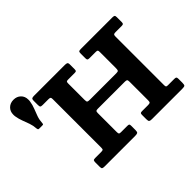

<svg xmlns="http://www.w3.org/2000/svg" viewBox="-161 -1140 1441 1441"><g transform="rotate(-45 560.0 -419.0)"><path d="M181 -741.5Q182 -747 182 -751Q182 -755 182 -759.5Q182 -794.5 159.5 -816.2Q137 -838 102 -838Q67.3 -838 44.6 -816.2Q22 -794.5 22 -759.5Q22 -755 22.2 -751Q22.5 -747 23 -741.5Q28.2 -709 39 -681Q49.8 -653 59.8 -624.7Q69.8 -596.5 72 -563.2Q72.8 -556.2 74.9 -552.1Q77 -548 85.3 -548H117.3Q125.8 -548 128.1 -549.9Q130.5 -551.7 130.8 -559.7Q132.8 -594.2 142.9 -622.9Q153 -651.5 164.5 -679.9Q176 -708.2 181 -741.5ZM478.8 -633.7Q478.8 -647.5 482.5 -651.2Q486.3 -655 499.3 -655H567.8Q581.3 -655 585 -658.7Q588.8 -662.5 588.8 -676.5V-725Q588.8 -742.2 581.6 -746.1Q574.5 -750 558.8 -750H231.3Q217.3 -750 210.5 -745.9Q203.8 -741.7 203.8 -726.5V-681.5Q203.8 -664.7 208.3 -659.9Q212.8 -655 228.8 -655H290.5Q304.3 -655 309 -651.2Q313.8 -647.5 313.8 -633.7V-116Q313.8 -100.8 308.1 -97.9Q302.5 -95 287.3 -95H225.8Q210.8 -95 207.3 -89.4Q203.8 -83.8 203.8 -68.5V-26.8Q203.8 -8.8 209 -4.4Q214.3 0 231.3 0H556.3Q574.8 0 581.8 -4.6Q588.8 -9.3 588.8 -28.8V-76Q588.8 -88.8 584.3 -91.9Q579.8 -95 567.3 -95H499.5Q485 -95 481.9 -100.4Q478.8 -105.8 478.8 -119.8V-318.7Q478.8 -334 482.9 -338.2Q487 -342.5 502.3 -342.5H789.3Q804.3 -342.5 809 -338.1Q813.8 -333.7 813.8 -317.7V-119.5Q813.8 -103.8 808.8 -99.4Q803.8 -95 787.8 -95H723.3Q711.5 -95 707.6 -91.1Q703.8 -87.3 703.8 -74.8V-28.5Q703.8 -9.8 709.9 -4.9Q716 0 733.8 0H1056.3Q1076.8 0 1082.8 -4.9Q1088.8 -9.8 1088.8 -31.3V-72.8Q1088.8 -87 1084.3 -91Q1079.8 -95 1066.3 -95H997.8Q985.3 -95 982 -99.4Q978.8 -103.8 978.8 -116V-630.7Q978.8 -646.2 983.1 -650.6Q987.5 -655 1002.8 -655H1066.5Q1080.3 -655 1084.5 -659Q1088.8 -663 1088.8 -675.5V-728.2Q1088.8 -742.7 1082.9 -746.4Q1077 -750 1063.8 -750H728.8Q712.5 -750 708.1 -745.6Q703.8 -741.2 703.8 -724.2V-677.7Q703.8 -663.7 707.9 -659.4Q712 -655 726.5 -655H791.8Q806 -655 809.9 -651.2Q813.8 -647.5 813.8 -633.5V-464Q813.8 -444.5 810.1 -438.5Q806.5 -432.5 787.3 -432.5H508.5Q489.3 -432.5 484 -436.6Q478.8 -440.8 478.8 -459.5Z"/></g></svg>

Font: Besley
Style: Regular
Weight: 400
Designer: Owen Earl
Foundry: indestructible type*
Version: Version 4.000